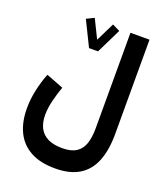

<svg xmlns="http://www.w3.org/2000/svg" viewBox="-166 -804 994 1158"><g transform="rotate(20 331.5 -225.0)"><path d="M269.8 -510H327.4L405.7 -669.6L357.2 -693.4L298.5 -574L239.9 -693.4L191.3 -669.6ZM595.2 -76.5V-682.3H473V-67.7Q473 -10.5 459.2 29.9Q445.5 70.3 412.9 91.4Q380.3 112.6 324 112.6Q267.3 112.6 230.8 94.7Q194.3 76.7 176.5 42.2Q158.8 7.6 158.8 -41.5Q158.8 -85.3 171.4 -135.8Q183.9 -186.3 199.8 -230.2L89 -273Q67.2 -218 54.5 -158.1Q41.7 -98.2 41.7 -42.4Q41.7 46.5 72.9 110.2Q104 173.9 166.8 208.1Q229.5 242.2 324 242.2Q418.7 242.2 478.6 205.5Q538.4 168.8 566.8 97.7Q595.2 26.5 595.2 -76.5Z"/></g></svg>

Font: Vazirmatn NL
Style: Regular
Weight: 400
Designer: Saber Rastikerdar
Foundry: Saber Rastikerdar
Version: Version 33.003